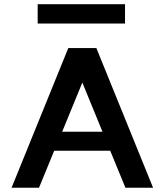

<svg xmlns="http://www.w3.org/2000/svg" viewBox="-20 -887 782 907"><path d="M34.6 0 302.6 -660H435.2L703.2 0H572.6L484.3 -214.7L540 -175H197.8L252.4 -214.7L164.2 0ZM257 -224 234.1 -264.6H503.6L480.8 -224L353.7 -534.3H384.3ZM158 -775.8V-867.1H570.6V-775.8Z"/></svg>

Font: Panamera Thin
Style: Regular
Weight: 100
Designer: Bastien Sozeau
Foundry: NBR — Bastien Sozeau
Version: Version 3.003;gftools[0.9.33]